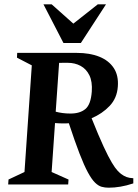

<svg xmlns="http://www.w3.org/2000/svg" viewBox="-20 -858 643 893"><path d="M18 0 19.6 -23.1 93.9 -58 127.9 -554 58.9 -589.9 60 -612H337Q397.9 -612 442.1 -594.2Q486.2 -576.4 509.1 -541.6Q532 -506.9 528 -455.1Q524.2 -401.3 489.7 -365.1Q455.2 -328.9 406 -308.1Q438.6 -226.5 461.6 -176.9Q484.6 -127.3 500.2 -101.6Q515.7 -76 525.9 -65.2Q536.1 -54.4 543.1 -49Q555.5 -39.6 568.5 -34.7Q581.5 -29.8 600 -29V-5Q568.2 5.5 540.2 10.2Q512.1 15 485.1 15Q468.1 15 452.9 10.8Q437.7 6.6 422.2 -8.4Q406.6 -23.5 389 -55.8Q371.4 -88.1 349.8 -143.9Q328.2 -199.8 300.2 -284.8Q294.7 -284.4 289.2 -284.2Q283.7 -284 277.6 -284Q267.2 -284 256.7 -284.3Q246.1 -284.6 235.9 -285.6L220.1 -58L298.7 -23L297.1 0ZM308 -329.9Q352 -329.9 377.2 -351Q402.5 -372.1 406.9 -432Q410.1 -478.5 395.7 -507.9Q381.2 -537.3 354.8 -551.6Q328.4 -565.9 294.9 -565.9Q284.7 -565.9 274.7 -565.9Q264.6 -565.9 254.9 -565.5L239.1 -338.5Q253.5 -334.6 270.5 -332.3Q287.5 -329.9 308 -329.9ZM275.2 -657.9 182.1 -838H220.2L321.1 -748.1L435 -838H473.1L356 -657.9Z"/></svg>

Font: Ancizar Serif Light
Style: Italic
Weight: 300
Italic angle: -4°
Designer: Cesar Puertas, Viviana Monsalve, Julian Moncada, Julian Prieto, Jose Castro, Felipe Aragon, Mariel Hernandez, Sara Alarc
Version: Version 8.100